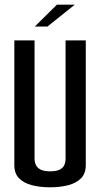

<svg xmlns="http://www.w3.org/2000/svg" viewBox="-20 -792 426 817"><path d="M193 5Q150 5 115.5 -4Q81 -13 61 -33.5Q41 -54 41 -89V-620H127V-117Q127 -103 132.5 -90.5Q138 -78 152.5 -70.5Q167 -63 193 -63Q220 -63 234.5 -70.5Q249 -78 254 -90.5Q259 -103 259 -117V-620H345V-89Q345 -54 325 -33.5Q305 -13 270.5 -4Q236 5 193 5ZM128 -679 222 -772H298L182 -679Z"/></svg>

Font: Smooch Sans Thin SemiBold
Style: Regular
Weight: 600
Version: Version 1.010